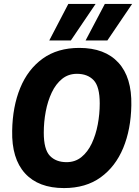

<svg xmlns="http://www.w3.org/2000/svg" viewBox="-20 -951 708 978"><path d="M306 7Q176 7 107.5 -68Q39 -143 42 -285Q44 -408 83 -503Q122 -598 197.5 -652.5Q273 -707 384 -707Q514 -707 583 -632Q652 -557 649 -415Q647 -292 607.5 -197Q568 -102 492.5 -47.5Q417 7 306 7ZM319 -125Q363 -125 395 -151Q427 -177 447.5 -220.5Q468 -264 478 -317Q488 -370 488 -424Q488 -510 457 -542.5Q426 -575 372 -575Q328 -575 296 -549Q264 -523 243.5 -479.5Q223 -436 213 -383Q203 -330 203 -275Q203 -190 234 -157.5Q265 -125 319 -125ZM416 -745 514 -931H653L527 -745ZM231 -745 328 -931H467L341 -745Z"/></svg>

Font: Georama
Style: Bold Italic
Weight: 700
Italic angle: -9°
Designer: Jean-Baptiste Levee
Foundry: Production Type
Version: Version 1.000